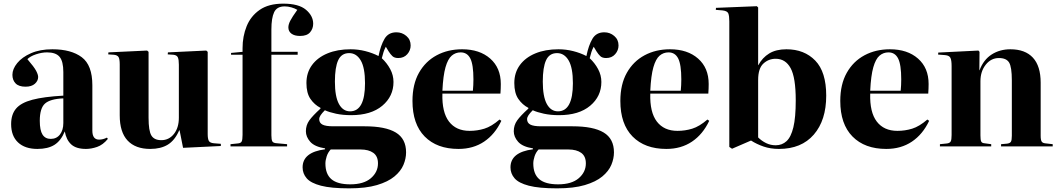

<svg xmlns="http://www.w3.org/2000/svg" viewBox="-20 -802 5806 1052"><path d="M185 14Q117 14 79 -21.5Q41 -57 41 -122Q41 -175 68 -207Q95 -239 157.5 -255.5Q220 -272 327 -278V-407Q327 -466 306.5 -490.5Q286 -515 238 -515Q209 -515 177.5 -504.5Q146 -494 130 -478Q167 -435 178 -414Q189 -393 189 -380Q189 -359 171 -343Q153 -327 120 -327Q83 -327 65.5 -345Q48 -363 48 -392Q48 -424 74.5 -456.5Q101 -489 150 -510.5Q199 -532 267 -532Q370 -532 428 -488.5Q486 -445 486 -335V-86Q486 -37 523 -37Q544 -37 566 -48L571 -41Q544 -8 512 3Q480 14 451 14Q397 14 370 -11Q343 -36 335 -82Q314 -31 278.5 -8.5Q243 14 185 14ZM258 -41Q290 -41 308.5 -65Q327 -89 327 -128V-263Q255 -260 226.5 -234.5Q198 -209 198 -140Q198 -88 213 -64.5Q228 -41 258 -41Z M803 14Q722 14 679 -32Q636 -78 636 -170V-449Q636 -479 629.5 -489.5Q623 -500 604 -502L573 -504L574 -515L786 -525L794 -518V-157Q794 -85 809.5 -59.5Q825 -34 864 -34Q906 -34 933 -68Q960 -102 960 -157V-448Q960 -475 954.5 -487.5Q949 -500 930 -502L899 -504L900 -515L1110 -525L1118 -518V-68Q1118 -42 1124 -30.5Q1130 -19 1152 -17L1190 -14V-2L983 8L964 -88H962Q938 -33 899.5 -9.5Q861 14 803 14Z M1243 0V-12L1282 -16Q1299 -17 1304 -26.5Q1309 -36 1309 -63V-502H1246V-512L1309 -518V-538Q1309 -603 1331.5 -658.5Q1354 -714 1403 -748Q1452 -782 1532 -782Q1617 -782 1656.5 -748.5Q1696 -715 1696 -672Q1696 -645 1679 -625Q1662 -605 1624 -605Q1594 -605 1577 -617.5Q1560 -630 1560 -652Q1560 -668 1570.5 -688.5Q1581 -709 1609 -748Q1596 -756 1577 -761.5Q1558 -767 1540 -767Q1497 -767 1482 -735Q1467 -703 1467 -641V-518H1611V-502H1467V-61Q1467 -37 1472 -27.5Q1477 -18 1498 -17L1553 -12V0Z M1893 230Q1794 230 1738.5 215.5Q1683 201 1660.5 175Q1638 149 1638 115Q1638 32 1761 16V11Q1704 2 1680 -25Q1656 -52 1656 -83Q1656 -116 1674.5 -142Q1693 -168 1736 -207V-211Q1703 -228 1681 -260Q1659 -292 1659 -347Q1659 -404 1689.5 -445.5Q1720 -487 1774.5 -509.5Q1829 -532 1901 -532Q1942 -532 1981.5 -522Q2021 -512 2054 -495Q2066 -554 2087 -589.5Q2108 -625 2152 -625Q2183 -625 2206.5 -605Q2230 -585 2230 -553Q2230 -526 2211.5 -505Q2193 -484 2162 -484Q2141 -484 2130 -494.5Q2119 -505 2109 -521L2094 -546Q2086 -531 2081.5 -517Q2077 -503 2072 -483Q2100 -457 2118 -423.5Q2136 -390 2136 -353Q2136 -274 2074.5 -222.5Q2013 -171 1904 -171Q1858 -171 1821 -179Q1784 -187 1760 -198Q1744 -182 1736.5 -170.5Q1729 -159 1729 -149Q1729 -129 1746.5 -119.5Q1764 -110 1806 -110H1978Q2092 -110 2148.5 -76Q2205 -42 2205 33Q2205 67 2190.5 101.5Q2176 136 2141 165Q2106 194 2045.5 212Q1985 230 1893 230ZM1898 -192Q1980 -192 1980 -346Q1980 -431 1956.5 -471Q1933 -511 1893 -511Q1851 -511 1833 -472Q1815 -433 1815 -355Q1815 -273 1837 -232.5Q1859 -192 1898 -192ZM1899 208Q1973 208 2012 174.5Q2051 141 2051 93Q2051 54 2025.5 35.5Q2000 17 1955 17H1792Q1777 33 1770 54.5Q1763 76 1763 94Q1763 152 1796 180Q1829 208 1899 208Z M2492 14Q2374 14 2307 -54Q2240 -122 2240 -249Q2240 -340 2275.5 -403Q2311 -466 2372.5 -499Q2434 -532 2512 -532Q2608 -532 2666 -481Q2724 -430 2724 -342Q2724 -329 2723.5 -316.5Q2723 -304 2722 -289H2404Q2401 -187 2440 -136Q2479 -85 2553 -85Q2595 -85 2634 -97Q2673 -109 2717 -147L2727 -140Q2692 -66 2632.5 -26Q2573 14 2492 14ZM2404 -305H2571Q2574 -335 2574 -367Q2574 -448 2557 -481.5Q2540 -515 2504 -515Q2476 -515 2455 -497Q2434 -479 2421 -433.5Q2408 -388 2404 -305Z M3032 230Q2933 230 2877.5 215.5Q2822 201 2799.5 175Q2777 149 2777 115Q2777 32 2900 16V11Q2843 2 2819 -25Q2795 -52 2795 -83Q2795 -116 2813.5 -142Q2832 -168 2875 -207V-211Q2842 -228 2820 -260Q2798 -292 2798 -347Q2798 -404 2828.5 -445.5Q2859 -487 2913.5 -509.5Q2968 -532 3040 -532Q3081 -532 3120.5 -522Q3160 -512 3193 -495Q3205 -554 3226 -589.5Q3247 -625 3291 -625Q3322 -625 3345.5 -605Q3369 -585 3369 -553Q3369 -526 3350.5 -505Q3332 -484 3301 -484Q3280 -484 3269 -494.5Q3258 -505 3248 -521L3233 -546Q3225 -531 3220.5 -517Q3216 -503 3211 -483Q3239 -457 3257 -423.5Q3275 -390 3275 -353Q3275 -274 3213.5 -222.5Q3152 -171 3043 -171Q2997 -171 2960 -179Q2923 -187 2899 -198Q2883 -182 2875.5 -170.5Q2868 -159 2868 -149Q2868 -129 2885.5 -119.5Q2903 -110 2945 -110H3117Q3231 -110 3287.5 -76Q3344 -42 3344 33Q3344 67 3329.5 101.5Q3315 136 3280 165Q3245 194 3184.5 212Q3124 230 3032 230ZM3037 -192Q3119 -192 3119 -346Q3119 -431 3095.5 -471Q3072 -511 3032 -511Q2990 -511 2972 -472Q2954 -433 2954 -355Q2954 -273 2976 -232.5Q2998 -192 3037 -192ZM3038 208Q3112 208 3151 174.5Q3190 141 3190 93Q3190 54 3164.5 35.5Q3139 17 3094 17H2931Q2916 33 2909 54.5Q2902 76 2902 94Q2902 152 2935 180Q2968 208 3038 208Z M3631 14Q3513 14 3446 -54Q3379 -122 3379 -249Q3379 -340 3414.5 -403Q3450 -466 3511.5 -499Q3573 -532 3651 -532Q3747 -532 3805 -481Q3863 -430 3863 -342Q3863 -329 3862.5 -316.5Q3862 -304 3861 -289H3543Q3540 -187 3579 -136Q3618 -85 3692 -85Q3734 -85 3773 -97Q3812 -109 3856 -147L3866 -140Q3831 -66 3771.5 -26Q3712 14 3631 14ZM3543 -305H3710Q3713 -335 3713 -367Q3713 -448 3696 -481.5Q3679 -515 3643 -515Q3615 -515 3594 -497Q3573 -479 3560 -433.5Q3547 -388 3543 -305Z M3991 13 3976 3V-685Q3976 -715 3970.5 -728.5Q3965 -742 3939 -745L3902 -748L3903 -759L4127 -768L4134 -761V-445H4135Q4157 -486 4194.5 -509Q4232 -532 4289 -532Q4387 -532 4447 -470Q4507 -408 4507 -278Q4507 -143 4439 -64.5Q4371 14 4248 14Q4202 14 4164 1Q4126 -12 4095 -32ZM4230 -6Q4265 -6 4289.5 -28.5Q4314 -51 4327 -104.5Q4340 -158 4340 -252Q4340 -377 4312 -428.5Q4284 -480 4230 -480Q4191 -480 4162.5 -453.5Q4134 -427 4134 -364V-49Q4153 -30 4177.5 -18Q4202 -6 4230 -6Z M4836 14Q4718 14 4651 -54Q4584 -122 4584 -249Q4584 -340 4619.5 -403Q4655 -466 4716.5 -499Q4778 -532 4856 -532Q4952 -532 5010 -481Q5068 -430 5068 -342Q5068 -329 5067.5 -316.5Q5067 -304 5066 -289H4748Q4745 -187 4784 -136Q4823 -85 4897 -85Q4939 -85 4978 -97Q5017 -109 5061 -147L5071 -140Q5036 -66 4976.5 -26Q4917 14 4836 14ZM4748 -305H4915Q4918 -335 4918 -367Q4918 -448 4901 -481.5Q4884 -515 4848 -515Q4820 -515 4799 -497Q4778 -479 4765 -433.5Q4752 -388 4748 -305Z M5130 0V-12L5169 -16Q5184 -18 5189 -27Q5194 -36 5194 -62V-440Q5194 -472 5187.5 -485Q5181 -498 5159 -500L5120 -503L5121 -514L5341 -525L5347 -518L5346 -417H5347Q5369 -475 5413.5 -503.5Q5458 -532 5516 -532Q5597 -532 5639.5 -486Q5682 -440 5682 -349V-58Q5682 -34 5688 -25.5Q5694 -17 5713 -16L5748 -12V0H5465V-12L5498 -15Q5514 -17 5519 -25.5Q5524 -34 5524 -58V-362Q5524 -435 5509 -459.5Q5494 -484 5453 -484Q5410 -484 5381 -447.5Q5352 -411 5352 -357V-60Q5352 -36 5356 -27Q5360 -18 5374 -17L5411 -12V0Z"/></svg>

Font: Literata 72pt
Style: Bold
Weight: 700
Designer: Latin by Veronika Burian and Jose Scaglione. Greek by Irene Vlachou. Cyrillic by Vera Evstafieva.
Foundry: TypeTogether
Version: Version 3.002